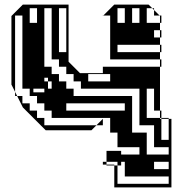

<svg xmlns="http://www.w3.org/2000/svg" viewBox="-20 -720 784 840"><path d="M430 -652H432L430 -650ZM590 -620V-684H558V-620ZM526 -620V-684H494V-620ZM270 -492V-684H238V-492ZM142 -620V-684H110V-620ZM366 -396V-364H462V-396ZM126 -316H174V-332H126ZM270 -236H526V-268H270ZM430 -172H402L430 -200ZM526 -140H558V-108H590V-76H558V-108H526ZM174 -428H206V-396H238V-364H270V-332H302V-300H558V-140H622V-44H718V-76H654V-172H590V-332H334V-364H302V-396H270V-428H238V-460H206V-684H174ZM718 20V-12H654V20ZM510 4H494V-12H446V-60H510V-44H590V-76H494V-140H462V-204H206V-236H174V-268H142V-300H110V-332H78V-652H46V-318L55 -300H78V-268H110V-236H142V-204H174V-172H402L380 -150H180L80 -250L55 -300H46V-318L30 -350V-650L80 -700H280V-450L330 -400H430V-428H680V-236H686V-204H680V-236H654V-332H622V-204H680V-200H686V-108H718V-200H686V-204H718V-200H730V100H480V4H446V0H430V-12H446V0H480V4H494V84H718V52H526V-12H510ZM686 -428H680V-460H462V-652H432L480 -700H630L646 -684H654V-676L678 -652H686V-620H680V-650L678 -652H654V-676L646 -684H622V-620H680V-588H686V-556H680V-588H654V-556H680V-524H686V-492H680V-524H494V-492H680V-460H686ZM190 -380H174V-364H190V-332H206V-364H190ZM526 -12H510V-44H526Z"/></svg>

Font: Rubik Broken Fax
Style: Regular
Weight: 400
Designer: Hubert and Fischer, NaN
Foundry: Hubert and Fischer, NaN
Version: Version 2.201